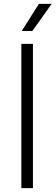

<svg xmlns="http://www.w3.org/2000/svg" viewBox="-20 -965 285 985"><path d="M89.5 0V-740H149V0ZM91.5 -806 179.5 -945H245L146 -806Z"/></svg>

Font: Encode Sans Lt
Style: Regular
Weight: 300
Designer: Multiple Designers
Foundry: Impallari Type
Version: Version 3.002; ttfautohint (v1.8.3) -l 8 -r 50 -G 200 -x 14 